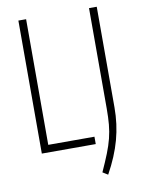

<svg xmlns="http://www.w3.org/2000/svg" viewBox="-98 -808 790 1052"><g transform="rotate(-10 296.5 -281.5)"><path d="M388 159Q413 104 429.5 62.5Q446 21 455.5 -16.5Q465 -54 468.5 -93Q472 -132 472 -181V-740H515V-180Q515 -87 491.5 -1Q468 85 417 177ZM79 -740H122V-41H379V0H79Z"/></g></svg>

Font: Encode Sans Compressed
Style: ExtraLight
Weight: 200
Designer: Pablo Impallari, Andres Torresi
Foundry: Pablo Impallari, Andres Torresi
Version: Version 1.000; ttfautohint (v1.00) -l 8 -r 50 -G 200 -x 14 -